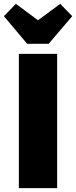

<svg xmlns="http://www.w3.org/2000/svg" viewBox="-70 -975 394 995"><path d="M242.2 -955.1 304.2 -891.1 182.1 -748H70.8L-49.8 -891.1L12.2 -955.1L127 -870.1ZM226.1 -695.8V0H27.8V-695.8Z"/></svg>

Font: Fira Sans Compressed Heavy
Style: Regular
Weight: 900
Width: 1
Designer: Carrois Corporate & Edenspiekermann AG
Foundry: Carrois Corporate GbR & Edenspiekermann AG
Version: Version 4.203;PS 004.203;hotconv 1.0.88;makeotf.lib2.5.64775